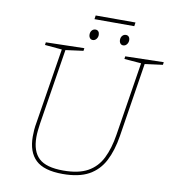

<svg xmlns="http://www.w3.org/2000/svg" viewBox="-94 -962 951 1050"><g transform="rotate(10 381.5 -436.5)"><path d="M550 -687 763 -692 761 -677 654 -663 663 -671 597 -253Q584 -171 554 -113Q524 -55 469 -24.5Q414 6 324 6Q220 6 174 -38Q128 -82 128 -168Q128 -186 129.5 -205.5Q131 -225 135 -246L203 -671L209 -663L107 -672L109 -687L322 -692L320 -677L215 -663L223 -671L155 -244Q152 -223 150 -204Q148 -185 148 -168Q148 -89 188.5 -51Q229 -13 324 -13Q409 -13 460 -41.5Q511 -70 538 -124.5Q565 -179 577 -255L643 -671L649 -664L548 -672ZM359 -744Q349 -744 343 -751.5Q337 -759 337 -771Q337 -785 345 -794Q353 -803 365 -803Q375 -803 381 -796Q387 -789 387 -777Q387 -764 379 -754Q371 -744 359 -744ZM528 -744Q518 -744 512 -751.5Q506 -759 506 -771Q506 -785 514 -794Q522 -803 534 -803Q544 -803 550 -796Q556 -789 556 -777Q556 -764 548 -754Q540 -744 528 -744ZM573 -879 570 -858H349L352 -879Z"/></g></svg>

Font: Bitter Thin Thin
Style: Italic
Weight: 250
Italic angle: -9°
Version: Version 2.002